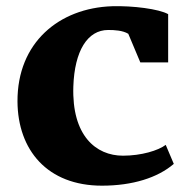

<svg xmlns="http://www.w3.org/2000/svg" viewBox="-20 -582 594 616"><path d="M36.1 -256.3C37.1 -100.6 131.8 13.7 307.1 13.7C405.3 13.7 485.8 -11.7 537.6 -56.2L511.7 -117.2C487.8 -99.1 433.6 -82.5 374.5 -82.5C287.6 -82.5 210 -147 215.3 -304.7C219.2 -418.9 260.7 -485.8 327.1 -485.8C348.1 -485.8 373.5 -484.4 391.6 -473.6L430.2 -381.8H519.5V-536.6C490.2 -553.2 406.2 -564 339.4 -562C169.9 -556.2 35.2 -445.8 36.1 -256.3Z"/></svg>

Font: Merriweather
Style: Heavy
Weight: 900
Designer: Eben Sorkin ( eben@eyebytes.com )
Foundry: Sorkin Type Co.
Version: Version 1.003